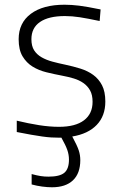

<svg xmlns="http://www.w3.org/2000/svg" viewBox="-20 -573 514 813"><path d="M200 220Q181 220 158.5 217Q136 214 114 208V164Q136 170 152 172.5Q168 175 185 175Q233 175 252.5 158.5Q272 142 272 103Q272 82 265 62Q258 42 240 10H231Q214 10 197 9Q180 8 159 5Q138 2 112 -2.5Q86 -7 51 -14V-62Q101 -50 145.5 -43Q190 -36 230 -36Q299 -36 335.5 -63.5Q372 -91 372 -142Q372 -171 361.5 -190Q351 -209 333 -221.5Q315 -234 291.5 -241Q268 -248 241 -253Q209 -259 176.5 -267Q144 -275 118 -291Q92 -307 75.5 -334.5Q59 -362 59 -407Q59 -476 110.5 -514.5Q162 -553 253 -553Q269 -553 283.5 -552Q298 -551 315 -549Q332 -547 354 -543Q376 -539 406 -533L402 -484Q350 -495 317.5 -500Q285 -505 255 -505Q186 -505 149.5 -480Q113 -455 113 -407Q113 -378 124.5 -360Q136 -342 156 -330.5Q176 -319 202 -312Q228 -305 257 -299Q290 -292 320.5 -282.5Q351 -273 374.5 -256Q398 -239 412 -212Q426 -185 426 -143Q426 -82 389.5 -44Q353 -6 286 5Q307 44 313.5 64Q320 84 320 105Q320 161 289 190.5Q258 220 200 220Z"/></svg>

Font: Encode Sans Wide
Style: ExtraLight
Weight: 200
Designer: Pablo Impallari, Andres Torresi
Foundry: Pablo Impallari, Andres Torresi
Version: Version 1.000; ttfautohint (v1.00) -l 8 -r 50 -G 200 -x 14 -